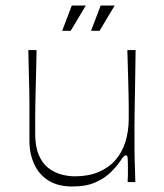

<svg xmlns="http://www.w3.org/2000/svg" viewBox="-20 -662 596 698"><path d="M243 16Q191 16 156.5 -5.5Q122 -27 104.5 -65Q87 -103 87 -150Q87 -194 87 -224Q87 -254 87 -278Q87 -302 86.5 -328Q86 -354 85 -389.5Q84 -425 83 -480H113Q112 -425 111 -389.5Q110 -354 109.5 -329Q109 -304 108.5 -283Q108 -262 108 -237Q108 -212 108 -175Q108 -129 121 -98.5Q134 -68 155.5 -51.5Q177 -35 202 -28Q227 -21 252 -21Q301 -21 338 -36.5Q375 -52 399.5 -80Q424 -108 436 -146.5Q448 -185 448 -231Q448 -256 448 -273Q448 -290 447.5 -312Q447 -334 446 -373Q445 -412 443 -480H473Q472 -398 471 -346Q470 -294 469.5 -263Q469 -232 469 -213.5Q469 -195 469 -181.5Q469 -168 469 -151Q469 -128 469 -113.5Q469 -99 469.5 -85.5Q470 -72 470.5 -52.5Q471 -33 472 0H444Q445 -17 445 -29Q445 -41 445 -50Q445 -80 444 -88.5Q443 -97 438 -97Q433 -97 429 -92.5Q425 -88 414 -72Q404 -57 383 -36Q362 -15 328 0.5Q294 16 243 16ZM237 -550H206L241 -642H292ZM342 -550H311L346 -642H397Z"/></svg>

Font: Ojuju ExtraLight
Style: Regular
Weight: 200
Designer: Chisaokwu Joboson, Mirko Velimirovic
Foundry: Udi Foundry
Version: Version 1.000